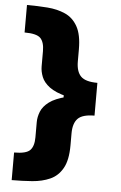

<svg xmlns="http://www.w3.org/2000/svg" viewBox="-60 -813 623 992"><g transform="rotate(5 251.0 -317.0)"><path d="M436.5 -303.7Q342.3 -303.7 283.9 -318.1Q225.6 -332.5 194.8 -355.7Q164.1 -378.9 153.1 -406.7Q142.1 -434.6 142.1 -460.9V-540Q142.1 -586.4 122.1 -607.2Q102.1 -627.9 39.1 -627.9V-770.5Q94.2 -770.5 145.5 -766.6Q196.8 -762.7 237.5 -744.6Q278.3 -726.6 302.2 -684.3Q326.2 -642.1 326.2 -565.4V-502.9Q326.2 -450.7 350.3 -426Q374.5 -401.4 436.5 -401.4ZM39.1 137.7V-5.4Q102.1 -5.4 122.1 -26.4Q142.1 -47.4 142.1 -92.8V-172.4Q142.1 -198.7 153.1 -226.6Q164.1 -254.4 194.8 -277.6Q225.6 -300.8 283.9 -315.2Q342.3 -329.6 436.5 -329.6V-231.4Q374.5 -231.4 350.3 -206.8Q326.2 -182.1 326.2 -129.9V-67.4Q326.2 9.3 302.2 51.5Q278.3 93.8 237.5 111.8Q196.8 129.9 145.5 133.8Q94.2 137.7 39.1 137.7ZM436.5 -231.4H269V-401.4H436.5Z"/></g></svg>

Font: Inter 17pt Black
Style: Regular
Weight: 900
Version: Version 4.001;git-66647c0bb